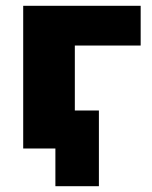

<svg xmlns="http://www.w3.org/2000/svg" viewBox="-20 -512 524 662"><path d="M171 130V0H72V-131H321V130ZM60 0V-492H465V-355H238V0Z"/></svg>

Font: Nunito Sans 12pt Black
Style: Regular
Weight: 900
Designer: Vernon Adams
Foundry: Vernon Adams
Version: Version 3.101;gftools[0.9.27]